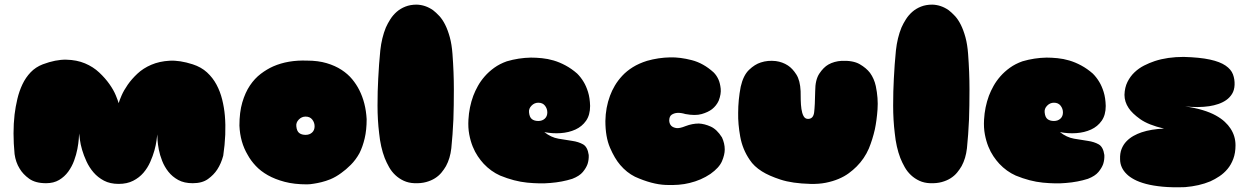

<svg xmlns="http://www.w3.org/2000/svg" viewBox="-20 -778 5389 830"><path d="M813 -500Q850 -488 875 -465Q900 -442 916 -412Q932 -382 940.5 -347.5Q949 -313 952 -279Q959 -199 945 -105Q936 -71 919 -45Q904 -22 879 -4Q854 14 813 14Q776 14 750.5 0Q725 -14 708 -35.5Q691 -57 681 -82.5Q671 -108 666.5 -131.5Q662 -155 661 -173Q660 -191 660 -197Q659 -189 656.5 -170Q654 -151 647.5 -127.5Q641 -104 629.5 -78Q618 -52 600 -31Q582 -10 555.5 3.5Q529 17 493 17Q456 17 429.5 3Q403 -11 384.5 -32.5Q366 -54 354 -80Q342 -106 335 -130Q328 -154 325.5 -173.5Q323 -193 322 -201Q322 -195 320.5 -176.5Q319 -158 314.5 -134Q310 -110 300.5 -84Q291 -58 275 -36Q259 -14 235.5 0Q212 14 179 14Q133 14 106 -5.5Q79 -25 65 -49Q48 -76 43 -112Q34 -205 43 -283Q47 -316 55 -350Q63 -384 77 -413.5Q91 -443 112.5 -465.5Q134 -488 165 -500Q221 -521 266.5 -520Q312 -519 347.5 -504Q383 -489 409 -464.5Q435 -440 453 -414.5Q471 -389 480.5 -366Q490 -343 493 -332Q496 -343 505.5 -365Q515 -387 532 -411.5Q549 -436 574 -459.5Q599 -483 634 -498Q669 -513 713 -515.5Q757 -518 813 -500Z M1534 -116Q1518 -87 1496.5 -65.5Q1475 -44 1455 -30Q1432 -13 1408 -3Q1388 5 1369.5 9.5Q1351 14 1337 16Q1320 19 1307 19Q1252 19 1210.5 8Q1169 -3 1138 -20.5Q1107 -38 1085.5 -61Q1064 -84 1051 -108Q1018 -163 1015 -235Q1015 -293 1027.5 -335.5Q1040 -378 1060.5 -408.5Q1081 -439 1107.5 -459Q1134 -479 1161 -491Q1225 -519 1307 -516Q1355 -516 1392 -505Q1429 -494 1456.5 -476Q1484 -458 1502.5 -435.5Q1521 -413 1533 -389Q1561 -334 1565 -263Q1565 -216 1556.5 -180Q1548 -144 1534 -116ZM1301 -274Q1284 -274 1271.5 -261Q1259 -248 1261 -232Q1263 -211 1273.5 -203Q1284 -195 1301 -195Q1318 -195 1329 -205Q1340 -215 1340 -232Q1340 -248 1330 -261Q1320 -274 1301 -274Z M1619 -202Q1612 -259 1612 -321.5Q1612 -384 1615 -438Q1618 -500 1624 -560Q1630 -615 1648 -659Q1656 -677 1667.5 -695Q1679 -713 1695 -727Q1711 -741 1732.5 -749.5Q1754 -758 1781 -758Q1819 -757 1852 -734Q1865 -724 1879 -709Q1893 -694 1904.5 -671Q1916 -648 1924.5 -617Q1933 -586 1936 -545Q1942 -465 1942 -392Q1942 -319 1940 -262Q1937 -195 1931 -137Q1926 -93 1908 -60Q1900 -46 1888.5 -32Q1877 -18 1860.5 -7.5Q1844 3 1822 9Q1800 15 1772 14Q1746 13 1725.5 3.5Q1705 -6 1689 -21Q1673 -36 1662 -55.5Q1651 -75 1643 -95Q1625 -142 1619 -202Z M2333 -207Q2362 -184 2394 -178.5Q2426 -173 2453.5 -169Q2481 -165 2500.5 -154Q2520 -143 2525 -108Q2526 -88 2520 -69Q2514 -52 2499.5 -34.5Q2485 -17 2454 -5Q2410 9 2359 13Q2315 17 2259 11.5Q2203 6 2142 -19Q2102 -37 2071 -70Q2058 -84 2045.5 -102.5Q2033 -121 2023.5 -144.5Q2014 -168 2008.5 -197Q2003 -226 2005 -261Q2008 -315 2026 -364Q2034 -385 2046 -406.5Q2058 -428 2075.5 -448Q2093 -468 2116.5 -485Q2140 -502 2171 -513Q2222 -528 2275 -529Q2297 -529 2322.5 -526.5Q2348 -524 2373.5 -516.5Q2399 -509 2425 -495Q2451 -481 2475 -460Q2491 -444 2503 -424Q2514 -406 2522 -380.5Q2530 -355 2531 -320Q2531 -281 2513.5 -256Q2496 -231 2467.5 -218Q2439 -205 2403.5 -202.5Q2368 -200 2333 -207ZM2307 -334Q2290 -334 2277.5 -321Q2265 -308 2267 -292Q2269 -271 2279.5 -263Q2290 -255 2307 -255Q2324 -255 2335 -265Q2346 -275 2346 -292Q2346 -308 2336 -321Q2326 -334 2307 -334Z M2943 -285Q2923 -291 2908 -290Q2894 -289 2883.5 -282Q2873 -275 2873 -256Q2874 -242 2882 -234Q2889 -227 2903 -224.5Q2917 -222 2944 -233Q2973 -244 3001 -244Q3025 -243 3052 -231Q3079 -219 3101 -184Q3113 -158 3113 -132Q3113 -109 3101 -81Q3089 -53 3051 -26Q3011 1 2961 13Q2918 24 2858 21.5Q2798 19 2725 -14Q2689 -32 2661 -65Q2637 -93 2617 -139.5Q2597 -186 2597 -255Q2598 -313 2617 -364Q2625 -386 2638 -408Q2651 -430 2670 -450.5Q2689 -471 2715.5 -487.5Q2742 -504 2777 -515Q2826 -529 2877 -530Q2920 -531 2970.5 -518Q3021 -505 3065 -465Q3078 -452 3086 -434Q3093 -418 3095.5 -395Q3098 -372 3087 -343Q3077 -321 3058 -306Q3041 -293 3013.5 -285Q2986 -277 2943 -285Z M3334 -514Q3363 -510 3386 -495Q3406 -482 3422.5 -456Q3439 -430 3441 -384Q3441 -367 3441.5 -346Q3442 -325 3444.5 -307Q3447 -289 3453.5 -276.5Q3460 -264 3473 -264Q3496 -264 3499.5 -292.5Q3503 -321 3504 -384Q3504 -433 3522 -460Q3540 -487 3561 -499Q3586 -513 3618 -515Q3668 -517 3696.5 -500.5Q3725 -484 3741 -463Q3759 -438 3766 -406Q3777 -353 3773.5 -305Q3770 -257 3762 -219Q3752 -175 3736 -136Q3717 -92 3683 -58Q3668 -43 3649 -29Q3630 -15 3605 -4.5Q3580 6 3550 12Q3520 18 3483 17Q3405 15 3354.5 -1.5Q3304 -18 3274 -37Q3239 -59 3221 -87Q3190 -132 3180 -187Q3170 -242 3171 -290Q3171 -346 3182 -403Q3193 -452 3218 -476Q3243 -500 3269 -508Q3299 -518 3334 -514Z M3848 -202Q3841 -259 3841 -321.5Q3841 -384 3844 -438Q3847 -500 3853 -560Q3859 -615 3877 -659Q3885 -677 3896.5 -695Q3908 -713 3924 -727Q3940 -741 3961.5 -749.5Q3983 -758 4010 -758Q4048 -757 4081 -734Q4094 -724 4108 -709Q4122 -694 4133.5 -671Q4145 -648 4153.5 -617Q4162 -586 4165 -545Q4171 -465 4171 -392Q4171 -319 4169 -262Q4166 -195 4160 -137Q4155 -93 4137 -60Q4129 -46 4117.5 -32Q4106 -18 4089.5 -7.5Q4073 3 4051 9Q4029 15 4001 14Q3975 13 3954.5 3.5Q3934 -6 3918 -21Q3902 -36 3891 -55.5Q3880 -75 3872 -95Q3854 -142 3848 -202Z M4562 -207Q4591 -184 4623 -178.5Q4655 -173 4682.5 -169Q4710 -165 4729.5 -154Q4749 -143 4754 -108Q4755 -88 4749 -69Q4743 -52 4728.5 -34.5Q4714 -17 4683 -5Q4639 9 4588 13Q4544 17 4488 11.5Q4432 6 4371 -19Q4331 -37 4300 -70Q4287 -84 4274.5 -102.5Q4262 -121 4252.5 -144.5Q4243 -168 4237.5 -197Q4232 -226 4234 -261Q4237 -315 4255 -364Q4263 -385 4275 -406.5Q4287 -428 4304.5 -448Q4322 -468 4345.5 -485Q4369 -502 4400 -513Q4451 -528 4504 -529Q4526 -529 4551.5 -526.5Q4577 -524 4602.5 -516.5Q4628 -509 4654 -495Q4680 -481 4704 -460Q4720 -444 4732 -424Q4743 -406 4751 -380.5Q4759 -355 4760 -320Q4760 -281 4742.5 -256Q4725 -231 4696.5 -218Q4668 -205 4632.5 -202.5Q4597 -200 4562 -207ZM4536 -334Q4519 -334 4506.5 -321Q4494 -308 4496 -292Q4498 -271 4508.5 -263Q4519 -255 4536 -255Q4553 -255 4564 -265Q4575 -275 4575 -292Q4575 -308 4565 -321Q4555 -334 4536 -334Z M5103 -318Q5146 -312 5179 -302Q5212 -292 5235.5 -279Q5259 -266 5274.5 -251.5Q5290 -237 5299 -223Q5321 -190 5321 -150Q5321 -117 5311.5 -91.5Q5302 -66 5286.5 -47.5Q5271 -29 5251.5 -16Q5232 -3 5212 6Q5164 26 5103 31Q5047 33 5005.5 29Q4964 25 4934 17Q4904 9 4883.5 -2Q4863 -13 4851 -25Q4822 -53 4822 -90Q4821 -115 4828.5 -134Q4836 -153 4849.5 -167Q4863 -181 4880 -190.5Q4897 -200 4915 -206Q4957 -220 5012 -222Q4944 -238 4909 -263Q4874 -288 4859 -311Q4841 -338 4841 -368Q4842 -400 4854 -424Q4866 -448 4884.5 -465.5Q4903 -483 4925.5 -494.5Q4948 -506 4972 -514Q5027 -532 5097 -532Q5167 -530 5210.5 -520.5Q5254 -511 5278 -494.5Q5302 -478 5310 -456.5Q5318 -435 5317 -411Q5316 -388 5306 -372Q5296 -356 5281 -345.5Q5266 -335 5247 -328.5Q5228 -322 5208 -319Q5161 -312 5103 -318Z"/></svg>

Font: Sniglet
Style: ExtraBold
Weight: 800
Version: Version 2.000; ttfautohint (v0.95) -l 8 -r 50 -G 200 -x 14 -